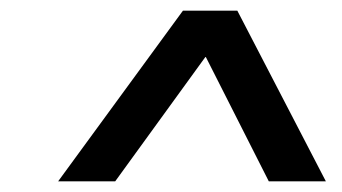

<svg xmlns="http://www.w3.org/2000/svg" viewBox="-20 -720 642 360"><path d="M196 -380H89L323 -700H425L591 -380H484L366 -613H365Z"/></svg>

Font: Quantico
Style: Italic
Weight: 400
Italic angle: -12°
Designer: Matt Desmond
Foundry: MADtype
Version: Version 2.002